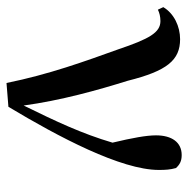

<svg xmlns="http://www.w3.org/2000/svg" viewBox="-14 -570 592 605"><g transform="rotate(90 282.5 -267.0)"><path d="M241 9 316 3C411 -155 515 -352 515 -471C515 -493 514 -507 509 -525C498 -537 487 -543 468 -543C428 -543 406 -512 406 -462C406 -432 414 -388 429 -325C400 -227 362 -147 312 -45C296 -162 264 -277 234 -373C203 -497 169 -538 103 -538C63 -538 22 -519 2 -485L10 -468C20 -473 32 -476 46 -476C82 -476 102 -441 135 -343C172 -240 214 -125 241 9Z"/></g></svg>

Font: Noto Serif JP SemiBold
Style: Regular
Weight: 600
Designer: Ryoko NISHIZUKA 西塚涼子 (kana & ideographs); Frank Grießhammer (Latin, Greek & Cyrillic); Wenlong ZHANG 张文龙 (bopomofo); San
Foundry: Adobe
Version: Version 2.001;hotconv 1.1.0;makeotfexe 2.6.0